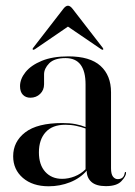

<svg xmlns="http://www.w3.org/2000/svg" viewBox="-20 -642 472 671"><path d="M26 -96Q26 -147 68.2 -179.5Q110.5 -212 198 -212Q224.5 -212 244 -208.2Q263.5 -204.5 279 -198V-347Q279 -439 209 -439Q170 -439 152 -420.8Q134 -402.5 134 -382V-347.5Q134 -327 120.2 -313.8Q106.5 -300.5 86 -300.5Q70 -300.5 60 -310.8Q50 -321 50 -341Q50 -366 69.2 -390Q88.5 -414 126.2 -429.5Q164 -445 219 -445Q294.5 -445 331.2 -411.8Q368 -378.5 368 -319.5V-54Q368 -33.5 374.8 -24.8Q381.5 -16 391.5 -16Q413 -16 416 -38Q416.5 -41 418.5 -41Q420.5 -41 420.5 -38Q420.5 -26 404.2 -8.8Q388 8.5 350 8.5Q316 8.5 299.5 -6.2Q283 -21 283 -45.5Q260 -19 224.8 -5Q189.5 9 150 9Q94 9 60 -20.2Q26 -49.5 26 -96ZM116 -109.5Q116 -66 138.2 -41.5Q160.5 -17 197 -17Q219 -17 240.8 -25.5Q262.5 -34 279 -50.5V-193Q263.5 -198.5 246 -202.2Q228.5 -206 208 -206Q163 -206 139.5 -180Q116 -154 116 -109.5ZM340 -468.5Q338.5 -467 333.5 -470L217.5 -549L102 -470Q97 -467 95 -468.5Q92.5 -470.5 96 -475L202 -612Q210 -622 217.5 -622Q225 -622 233 -612L339 -475Q342.5 -470.5 340 -468.5Z"/></svg>

Font: Fraunces 144pt S000
Style: Regular
Weight: 400
Version: Version 1.000; ttfautohint (v1.8.3)